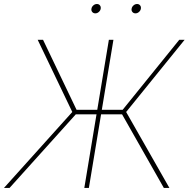

<svg xmlns="http://www.w3.org/2000/svg" viewBox="-42 -923 927 943"><path d="M515.1 -727.5 394.5 0H372.1L492.7 -727.5ZM-22.5 0 313 -373 143.1 -727.5H169.4L334 -383.8H560.5L838.4 -727.5H864.7L577.6 -373L790 0H762.7L557.6 -361.3H330.1L4.9 0ZM623.5 -857.4Q613.8 -857.4 608.2 -864.3Q602.5 -871.1 604.5 -880.4Q606 -889.6 613.8 -896.5Q621.6 -903.3 631.3 -903.3Q640.6 -903.3 646 -896.7Q651.4 -890.1 649.9 -880.4Q648.4 -871.1 640.6 -864.3Q632.8 -857.4 623.5 -857.4ZM426.3 -857.4Q416.5 -857.4 410.9 -864.3Q405.3 -871.1 407.2 -880.4Q408.7 -889.6 416.5 -896.5Q424.3 -903.3 434.1 -903.3Q443.4 -903.3 448.7 -896.7Q454.1 -890.1 452.6 -880.4Q451.2 -871.1 443.4 -864.3Q435.5 -857.4 426.3 -857.4Z"/></svg>

Font: Inter 24pt Thin
Style: Italic
Weight: 250
Italic angle: -9.3988°
Version: Version 4.001;git-66647c0bb